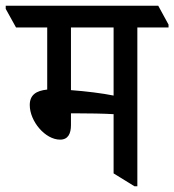

<svg xmlns="http://www.w3.org/2000/svg" viewBox="-63 -644 609 671"><path d="M147 -156C175 -156 185 -177 185 -207V-248C189 -248 194 -248 198 -248C246 -248 302 -247 334 -245V-38L407 7H417V-548H526V-558L490 -624H-43V-613L-7 -548H102V-331C63 -327 41 -312 41 -277C41 -220 95 -156 147 -156ZM185 -329V-548H334V-310C295 -318 238 -325 185 -329Z"/></svg>

Font: Noto Serif Devanagari Condensed Medium
Style: Regular
Weight: 500
Width: 3
Designer: Universal Thirst, Indian Type Foundry and the Monotype Design Team
Foundry: Monotype Imaging Inc.
Version: Version 2.004